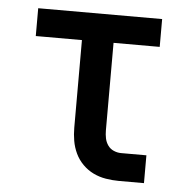

<svg xmlns="http://www.w3.org/2000/svg" viewBox="-43 -562 587 605"><g transform="rotate(5 250.0 -260.0)"><path d="M354 0Q334 0 313 -3.5Q292 -7 273.5 -16Q255 -25 240 -40Q225 -55 216 -74Q207 -93 203.5 -113.5Q200 -134 200 -155V-432H54V-520H446V-432H300V-155Q300 -142 302.5 -130Q305 -118 312 -108Q319 -98 330.5 -93Q342 -88 354 -88H434V0Z"/></g></svg>

Font: Iosevka SS18 Semibold
Style: Regular
Weight: 600
Monospace: yes
Designer: Belleve Invis
Foundry: Belleve Invis
Version: Version 25.1.1; ttfautohint (v1.8.4)